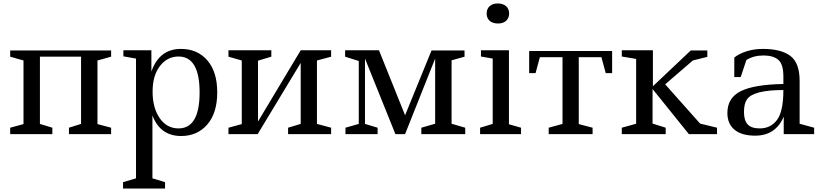

<svg xmlns="http://www.w3.org/2000/svg" viewBox="-20 -776 4742 1111"><path d="M379 0V-37L449 -59V-448H211V-59L283 -37V0H39V-37L116 -58V-426L39 -448V-484H623V-448L544 -426V-58L623 -37V0Z M694 -485H856V-362Q902 -493 1027 -493Q1122 -493 1179.5 -427Q1237 -361 1237 -241.5Q1237 -122 1179.5 -55.5Q1122 11 1028 11Q907 11 862 -108V256L935 278V315H692V278L767 256V-437L694 -450ZM1013 -449Q948 -449 905.5 -394Q863 -339 863 -245.5Q863 -152 904 -92.5Q945 -33 1013 -33Q1135 -33 1135 -241Q1135 -449 1013 -449Z M1647 0V-37L1720 -59V-412L1471 0H1302V-37L1379 -58V-426L1302 -448V-485H1550V-448L1473 -425V-73L1720 -485H1896V-448L1814 -426V-59L1896 -37V0Z M1977 -485H2173L2324 -109L2477 -484H2668V-448L2593 -427V-60L2672 -37V0H2418V-37L2498 -60V-437L2324 0H2268L2092 -437V-59L2165 -37V0H1979V-37L2056 -59V-423L1977 -448Z M2763 -485H2925V-57L2995 -37V0H2758V-37L2831 -59V-437L2763 -449ZM2796 -698Q2796 -725 2813.5 -740.5Q2831 -756 2860.5 -756Q2890 -756 2908 -740.5Q2926 -725 2926 -698.5Q2926 -672 2909 -656Q2892 -640 2861.5 -640Q2831 -640 2813.5 -655.5Q2796 -671 2796 -698Z M3155 0V-37L3235 -59V-445H3104L3079 -353H3042V-481H3522V-353H3485L3460 -445H3329V-58L3409 -37V0Z M3578 -485H3758V-277L3977 -484H4073V-447L3989 -426L3829 -288L4031 -61L4129 -37V0H3966L3756 -261V-61L3832 -37V0H3578V-37L3661 -60V-435L3578 -449Z M4691 0H4515V-101Q4468 9 4350 9Q4271 9 4230 -25.5Q4189 -60 4189 -122Q4189 -210 4266.5 -248.5Q4344 -287 4513 -290V-333Q4513 -404 4484 -429.5Q4455 -455 4398 -455Q4341 -455 4299 -429L4266 -330H4229V-443Q4254 -464 4298 -478.5Q4342 -493 4394 -493Q4500 -493 4553.5 -452.5Q4607 -412 4607 -309V-60L4691 -37ZM4376 -33Q4440 -33 4476.5 -82.5Q4513 -132 4513 -255Q4341 -255 4303 -202Q4285 -177 4285 -128Q4285 -79 4306.5 -56Q4328 -33 4376 -33Z"/></svg>

Font: Ledger
Style: Regular
Weight: 400
Designer: Denis Masharov
Foundry: Denis Masharov
Version: 1.001